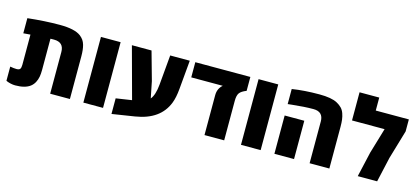

<svg xmlns="http://www.w3.org/2000/svg" viewBox="-63 -1253 3877 1785"><g transform="rotate(15 1875.5 -361.0)"><path d="M574.2 -595.7Q594.2 -579.6 606.4 -561.8Q618.7 -543.9 626 -518.6Q638.2 -476.1 638.2 -409.2V0H448.2V-400.9Q448.2 -495.1 352.5 -495.1Q328.1 -495.1 318.4 -494.6V-192.9Q318.4 -156.7 313.2 -127.9Q308.1 -99.1 294.2 -72.8Q280.3 -46.4 257.8 -28.8Q209 9.3 113.8 9.3Q92.3 9.3 69.8 4.2Q47.4 -1 36.1 -5.9L24.4 -11.2V-147.5Q61 -140.6 86.4 -140.6Q111.8 -140.6 120.4 -152.6Q128.9 -164.6 128.9 -192.9V-483.4L61.5 -478V-623.5Q225.1 -641.6 370.1 -641.6Q515.1 -641.6 574.2 -595.7Z M957 0H767.6V-632.3H957Z M1622.6 -632.3 1597.7 -354Q1590.3 -269.5 1569.3 -215.8Q1500.5 -37.1 1265.6 0L1047.4 34.2V-116.2L1199.2 -139.2L1065.4 -632.3H1254.4L1331.1 -357.9L1362.8 -199.7Q1399.4 -242.2 1408.7 -345.2L1434.1 -632.3Z M2205.6 -632.3V-498.5Q2157.7 -480 2140.4 -456.3Q2123 -432.6 2123 -380.4V0H1933.6V-383.8Q1933.6 -447.8 1979 -486.3H1675.8V-632.3Z M2474.1 0H2284.7V-632.3H2474.1Z M2868.2 -642.1Q2985.4 -642.1 3041 -611.8Q3069.8 -596.2 3088.9 -576.4Q3107.9 -556.6 3117.9 -527.8Q3127.9 -499 3131.6 -470Q3135.3 -440.9 3135.3 -401.4V0H2945.3V-401.4Q2945.3 -495.6 2849.6 -495.6Q2763.7 -495.6 2646.5 -482.9L2606 -478.5V-623.5Q2722.2 -642.1 2868.2 -642.1ZM2795.4 0H2606.4V-368.7H2795.4Z M3412.6 -632.3H3731V-516.6L3647.9 -234.9L3648.4 -235.4L3595.2 0H3408.7L3463.9 -241.7L3536.6 -486.3H3223.1V-757.3H3412.6Z"/></g></svg>

Font: Open Sans Hebrew Extra Bold
Style: Regular
Weight: 800
Foundry: Ascender Corporation, Yanek Iontef
Version: Version 2.001;PS 002.001;hotconv 1.0.70;makeotf.lib2.5.58329